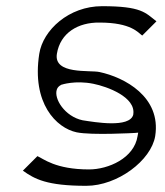

<svg xmlns="http://www.w3.org/2000/svg" viewBox="-20 -610 533 621"><path d="M107 -436C82 -276 162 -196 228 -182C277 -172 416 -180 416 -180L427 -181L425 -170C414 -98 330 -62 268 -62C159 -62 120 -97 101 -105L54 -58C92 -31 131 -9 259 -9C360 -9 469 -91 482 -170C502 -297 382 -360 302 -377C271 -384 153 -368 164 -436C175 -504 233 -538 302 -537C405 -537 427 -504 440 -495L486 -541C450 -569 438 -590 310 -590C203 -590 119 -513 107 -436ZM164 -321C166 -327 171 -332 177 -335L178 -336H179C179 -336 223 -351 282 -339C327 -330 420 -296 411 -240V-239C399 -195 286 -215 247 -221C190 -233 153 -291 164 -321Z"/></svg>

Font: Charger Sport
Style: ExLitObl
Weight: 200
Designer: Jasper
Foundry: Cannot Into Space Fonts
Version: Version 1.1